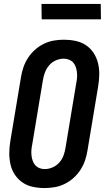

<svg xmlns="http://www.w3.org/2000/svg" viewBox="-20 -944 540 972"><path d="M206 8Q176 8 147 2Q118 -4 95 -19.5Q72 -35 56 -58.5Q40 -82 33.5 -110Q27 -138 27 -167.5Q27 -197 32 -228L86 -552Q90 -578 98.5 -603Q107 -628 121.5 -650.5Q136 -673 156.5 -691.5Q177 -710 201.5 -722Q226 -734 252 -738.5Q278 -743 303 -743Q333 -743 362 -737Q391 -731 414.5 -715.5Q438 -700 453.5 -676.5Q469 -653 476 -625Q483 -597 482.5 -567.5Q482 -538 477 -507L423 -183Q419 -157 410.5 -132Q402 -107 387.5 -84.5Q373 -62 352.5 -43.5Q332 -25 307.5 -13Q283 -1 257 3.5Q231 8 206 8ZM206 -88Q226 -88 246 -96.5Q266 -105 280.5 -121.5Q295 -138 302 -158Q309 -178 312 -198L366 -523Q369 -537 370 -551Q371 -565 369.5 -578.5Q368 -592 363.5 -605Q359 -618 350.5 -627.5Q342 -637 329.5 -642Q317 -647 303 -647Q283 -647 263 -638.5Q243 -630 229 -613.5Q215 -597 207.5 -577Q200 -557 197 -537L143 -212Q140 -198 139 -184Q138 -170 139.5 -156.5Q141 -143 145.5 -130Q150 -117 158.5 -107.5Q167 -98 179.5 -93Q192 -88 206 -88ZM491 -846H191L190 -924H490Z"/></svg>

Font: Iosevka Oblique
Style: Bold
Weight: 700
Italic angle: -9°
Monospace: yes
Designer: Belleve Invis
Foundry: Belleve Invis
Version: Version 32.5.0; ttfautohint (v1.8.4)